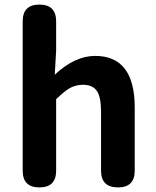

<svg xmlns="http://www.w3.org/2000/svg" viewBox="-20 -818 680 838"><path d="M152 0Q79 0 79 -73V-399V-725Q79 -798 152 -798Q225 -798 225 -725V-597L219 -492Q307 -574 395 -574Q568 -574 568 -349V-73Q568 0 495 0Q421 0 421 -73V-331Q421 -395 402.5 -421.5Q384 -448 342 -448Q310 -448 282 -432Q260 -419 225 -385V-73Q225 0 152 0Z"/></svg>

Font: GenSenRounded TW B
Style: Regular
Weight: 700
Version: Version 1.501;PS 1;hotconv 16.6.51;makeotf.lib2.5.65220